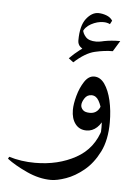

<svg xmlns="http://www.w3.org/2000/svg" viewBox="-71 -448 452 646"><g transform="rotate(5 155.0 -125.5)"><path d="M305.7 -49.3Q305.7 10.7 285.4 51Q265.1 91.3 235.4 115.7Q205.6 140.1 175.5 150.6Q145.5 161.1 125.5 161.1Q85 161.1 42.7 141.6Q0.5 122.1 -24.9 102.5L-21.5 95.7Q20 108.4 66.4 108.4Q144.5 108.4 204.1 75.4Q263.7 42.5 282.7 -26.4ZM273.4 24.9Q279.3 1.5 279.3 -29.8Q279.3 -54.7 274.9 -78.9Q270.5 -103 261.2 -118.9Q252 -134.8 236.8 -134.8Q221.7 -134.8 213.4 -121.8Q205.1 -108.9 205.1 -98.6Q205.1 -89.8 212.2 -82.5Q219.2 -75.2 236.3 -75.2Q251 -75.2 260.5 -84.2Q270 -93.3 272 -106.9L286.1 -65.4Q280.3 -43.5 264.9 -29.3Q249.5 -15.1 229.5 -15.1Q205.6 -15.1 191.9 -33Q178.2 -50.8 178.2 -80.1Q178.2 -100.1 185.8 -127.9Q193.4 -155.8 207.3 -177Q221.2 -198.2 240.2 -198.2Q260.7 -198.2 275.4 -177.5Q290 -156.7 297.9 -122.8Q305.7 -88.9 305.7 -49.3Q300.3 -24.9 292 -7.1Q283.7 10.7 273.4 24.9ZM202.6 -281.7Q192.9 -286.1 184.6 -293.9Q176.3 -301.8 176.3 -314.5Q176.3 -364.3 194.8 -388.2Q213.4 -412.1 235.4 -412.1Q248.5 -412.1 262.5 -407Q276.4 -401.9 283.7 -390.6L277.3 -378.4Q267.6 -383.3 254.9 -383.3Q234.4 -383.3 213.6 -372.1Q192.9 -360.8 187 -341.8L189 -353Q189.9 -339.8 200.7 -327.9Q211.4 -315.9 235.8 -315.9Q245.1 -315.9 256.3 -318.4ZM316.9 -324.7 294.9 -288.6Q267.1 -288.6 235.1 -281.2Q203.1 -273.9 165.5 -239.7L149.4 -252Q182.6 -285.6 219.5 -305.2Q256.3 -324.7 316.9 -324.7Z"/></g></svg>

Font: Lateef Light
Style: Regular
Weight: 300
Designer: SIL International
Foundry: SIL International
Version: Version 4.200